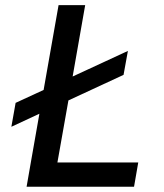

<svg xmlns="http://www.w3.org/2000/svg" viewBox="-20 -713 626 733"><path d="M23.4 -229 39.6 -320.3 146.5 -369.6 203.6 -693.4H305.2L257.3 -420.9L468.3 -518.6L451.7 -427.2L241.2 -329.6L199.2 -92.8H507.8L491.7 0H81.5L97.7 -92.8L130.4 -278.8Z"/></svg>

Font: Cascadia Code NF
Style: Italic
Weight: 400
Italic angle: -10°
Monospace: yes
Designer: Aaron Bell
Foundry: Saja Typeworks
Version: Version 2404.023; ttfautohint (v1.8.4)